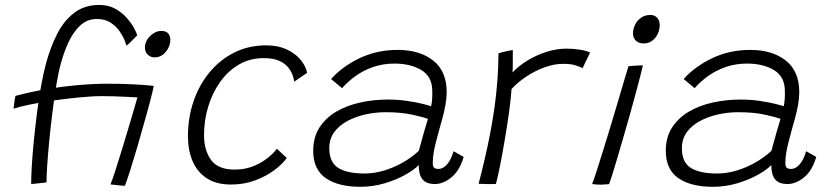

<svg xmlns="http://www.w3.org/2000/svg" viewBox="-20 -726 3276 758"><path d="M590.5 -499.5Q574 -499.5 563 -510.5Q552 -521.5 552 -538.5Q552 -554.5 561.2 -569.5Q570.5 -584.5 585.8 -594.2Q601 -604 617 -604Q634.5 -604 643.5 -594.5Q652.5 -585 652.5 -569Q652.5 -543 634.5 -521.2Q616.5 -499.5 590.5 -499.5ZM103 0.5Q103 -26.5 105.5 -70Q108 -113.5 113.2 -166.8Q118.5 -220 125.5 -275.8Q132.5 -331.5 141.5 -382.8Q150.5 -434 161 -473Q178.5 -538.5 205.2 -591.2Q232 -644 272.8 -675.2Q313.5 -706.5 372 -706.5Q407.5 -706.5 434.2 -691.8Q461 -677 479.8 -656Q498.5 -635 509 -615.5Q519.5 -596 521.5 -586.5Q518.5 -583.5 513.2 -578Q508 -572.5 501.5 -566Q495 -559.5 489.2 -554Q483.5 -548.5 479.5 -545.5Q478.5 -550 472 -566.5Q465.5 -583 452 -602.8Q438.5 -622.5 416.5 -636.8Q394.5 -651 362.5 -651Q323.5 -651 296 -624.8Q268.5 -598.5 250 -558.2Q231.5 -518 220 -474.5Q210.5 -440.5 202.2 -389.5Q194 -338.5 186.8 -280.8Q179.5 -223 174.2 -168Q169 -113 166.2 -70Q163.5 -27 163.5 -6Q160 -5.5 151.8 -4.5Q143.5 -3.5 133.8 -2.5Q124 -1.5 115.5 -0.5Q107 0.5 103 0.5ZM404.5 -395.5Q459 -395.5 504.2 -393.2Q549.5 -391 587 -387Q585.5 -378 582 -363.5Q578.5 -349 573.8 -331Q569 -313 563.8 -293.2Q558.5 -273.5 552.5 -253Q539 -203.5 523.5 -150.5Q508 -97.5 494.5 -55Q481 -12.5 473 7.5Q469 7.5 460.5 6.8Q452 6 443 5Q434 4 426.5 3.2Q419 2.5 416 2Q422.5 -12.5 435.2 -51.8Q448 -91 463.5 -142.2Q479 -193.5 494.8 -246.2Q510.5 -299 522.5 -341.5Q502.5 -342.5 477.2 -343.8Q452 -345 428 -345.8Q404 -346.5 386.5 -346.5Q344 -346.5 293 -341.5Q242 -336.5 191.5 -329.2Q141 -322 99.2 -313.5Q57.5 -305 33.5 -297Q34 -301.5 34.8 -308Q35.5 -314.5 36.5 -321.5Q37.5 -328.5 38.5 -335.2Q39.5 -342 41 -347.5Q99 -363 162.5 -373.8Q226 -384.5 288.2 -390Q350.5 -395.5 404.5 -395.5Z M1112 -102.5Q1096 -79 1063.8 -54.8Q1031.5 -30.5 987.8 -14Q944 2.5 892 2.5Q834 2.5 796.2 -22.2Q758.5 -47 740.2 -90.2Q722 -133.5 722 -188.5Q722 -261 744 -325.8Q766 -390.5 807 -440.2Q848 -490 904.8 -518.5Q961.5 -547 1031 -547Q1077 -547 1111.2 -531.2Q1145.5 -515.5 1166.5 -490.2Q1187.5 -465 1192.5 -438.5L1141.5 -403.5Q1141 -410.5 1136.5 -425.5Q1132 -440.5 1120 -457Q1108 -473.5 1084.5 -485Q1061 -496.5 1021 -496.5Q966.5 -496.5 923 -471Q879.5 -445.5 848.8 -402Q818 -358.5 801.8 -304.5Q785.5 -250.5 785.5 -193Q785.5 -133 813 -94.8Q840.5 -56.5 906.5 -56.5Q942.5 -56.5 972 -67Q1001.5 -77.5 1022.8 -92.2Q1044 -107 1057 -120.2Q1070 -133.5 1073 -139Z M1402.5 11.5Q1315.5 11.5 1266 -22.8Q1216.5 -57 1216.5 -130.5Q1216.5 -184 1241.2 -222.5Q1266 -261 1308 -285.5Q1350 -310 1403 -321.5Q1456 -333 1511.5 -333Q1550 -333 1586.2 -327.8Q1622.5 -322.5 1648.5 -316Q1674.5 -309.5 1682 -306.5Q1685.5 -322.5 1686.2 -336.8Q1687 -351 1686.5 -369.5Q1685.5 -424.5 1642.8 -449.8Q1600 -475 1537.5 -475Q1492.5 -475 1454 -461.8Q1415.5 -448.5 1384.5 -426.5Q1353.5 -404.5 1330.5 -378L1287 -414Q1332 -464 1400.2 -496.5Q1468.5 -529 1549.5 -529Q1637 -529 1690.2 -487Q1743.5 -445 1743.5 -361.5Q1743.5 -339.5 1738.8 -312.5Q1734 -285.5 1726 -256.5Q1712.5 -210 1700.5 -163Q1688.5 -116 1688.5 -83Q1688.5 -68 1694.2 -63.5Q1700 -59 1711 -59Q1729 -59 1745 -77.2Q1761 -95.5 1770.5 -129L1810.5 -106.5Q1794.5 -52 1762.2 -25.8Q1730 0.5 1697 0.5Q1663 0.5 1648 -18Q1633 -36.5 1633 -74.5Q1616.5 -56.5 1580.5 -36.2Q1544.5 -16 1498 -2.2Q1451.5 11.5 1402.5 11.5ZM1419 -41Q1457 -41 1495.5 -52.5Q1534 -64 1569.8 -84.2Q1605.5 -104.5 1633.5 -130.5Q1644.5 -171.5 1652.8 -200.5Q1661 -229.5 1669.5 -257Q1654.5 -262.5 1609.8 -272.8Q1565 -283 1502 -283Q1462 -283 1422.8 -274.2Q1383.5 -265.5 1351 -248Q1318.5 -230.5 1299.2 -203.8Q1280 -177 1280 -140.5Q1280 -85.5 1315.2 -63.2Q1350.5 -41 1419 -41Z M2003.5 -440Q2028.5 -467 2064 -488.2Q2099.5 -509.5 2139.2 -521.8Q2179 -534 2215.5 -534Q2243 -534 2270 -529.8Q2297 -525.5 2309.5 -518.5L2280 -457Q2269.5 -462.5 2251.5 -468.2Q2233.5 -474 2202.5 -474Q2168.5 -474 2130.8 -460.5Q2093 -447 2058.5 -424.2Q2024 -401.5 1999.5 -374.5Q1997 -335.5 1989.5 -281.8Q1982 -228 1972.5 -172.2Q1963 -116.5 1953.8 -70.2Q1944.5 -24 1938 0Q1925.5 1 1904.8 0.8Q1884 0.5 1869.5 -0.5Q1882.5 -50 1894.2 -100.8Q1906 -151.5 1915.8 -202.8Q1925.5 -254 1932.8 -306Q1940 -358 1943.8 -410.2Q1947.5 -462.5 1948 -515.5Q1955 -518 1966.5 -520.8Q1978 -523.5 1989 -525.8Q2000 -528 2004.5 -528.5Q2004.5 -509.5 2004.5 -482.5Q2004.5 -455.5 2003.5 -440Z M2384.5 1Q2377.5 1.5 2368.2 2.2Q2359 3 2350.5 3Q2340.5 3 2332.2 2.2Q2324 1.5 2317.5 0.5Q2322.5 -10.5 2332.5 -41.5Q2342.5 -72.5 2356.2 -116.5Q2370 -160.5 2385.2 -210.2Q2400.5 -260 2414.8 -308.8Q2429 -357.5 2441.2 -398.2Q2453.5 -439 2461 -464.5Q2467 -465.5 2478.2 -466.2Q2489.5 -467 2500.8 -467.5Q2512 -468 2518 -468Q2515.5 -456.5 2509.5 -432.5Q2503.5 -408.5 2495.5 -378.5Q2483 -331.5 2466.8 -273.8Q2450.5 -216 2434 -159.5Q2417.5 -103 2404.5 -59.8Q2391.5 -16.5 2384.5 1ZM2521.5 -554.5Q2501 -554.5 2490 -565.8Q2479 -577 2479 -593Q2479 -613 2487.8 -629.8Q2496.5 -646.5 2512 -656.8Q2527.5 -667 2547.5 -667Q2565 -667 2574.8 -655.5Q2584.5 -644 2584.5 -627Q2584.5 -608.5 2576.5 -591.8Q2568.5 -575 2554.2 -564.8Q2540 -554.5 2521.5 -554.5Z M2794.5 11.5Q2707.5 11.5 2658 -22.8Q2608.5 -57 2608.5 -130.5Q2608.5 -184 2633.2 -222.5Q2658 -261 2700 -285.5Q2742 -310 2795 -321.5Q2848 -333 2903.5 -333Q2942 -333 2978.2 -327.8Q3014.5 -322.5 3040.5 -316Q3066.5 -309.5 3074 -306.5Q3077.5 -322.5 3078.2 -336.8Q3079 -351 3078.5 -369.5Q3077.5 -424.5 3034.8 -449.8Q2992 -475 2929.5 -475Q2884.5 -475 2846 -461.8Q2807.5 -448.5 2776.5 -426.5Q2745.5 -404.5 2722.5 -378L2679 -414Q2724 -464 2792.2 -496.5Q2860.5 -529 2941.5 -529Q3029 -529 3082.2 -487Q3135.5 -445 3135.5 -361.5Q3135.5 -339.5 3130.8 -312.5Q3126 -285.5 3118 -256.5Q3104.5 -210 3092.5 -163Q3080.5 -116 3080.5 -83Q3080.5 -68 3086.2 -63.5Q3092 -59 3103 -59Q3121 -59 3137 -77.2Q3153 -95.5 3162.5 -129L3202.5 -106.5Q3186.5 -52 3154.2 -25.8Q3122 0.5 3089 0.5Q3055 0.5 3040 -18Q3025 -36.5 3025 -74.5Q3008.5 -56.5 2972.5 -36.2Q2936.5 -16 2890 -2.2Q2843.5 11.5 2794.5 11.5ZM2811 -41Q2849 -41 2887.5 -52.5Q2926 -64 2961.8 -84.2Q2997.5 -104.5 3025.5 -130.5Q3036.5 -171.5 3044.8 -200.5Q3053 -229.5 3061.5 -257Q3046.5 -262.5 3001.8 -272.8Q2957 -283 2894 -283Q2854 -283 2814.8 -274.2Q2775.5 -265.5 2743 -248Q2710.5 -230.5 2691.2 -203.8Q2672 -177 2672 -140.5Q2672 -85.5 2707.2 -63.2Q2742.5 -41 2811 -41Z"/></svg>

Font: Grandstander Thin ExtraLight
Style: Italic
Weight: 250
Italic angle: -15°
Version: Version 1.200